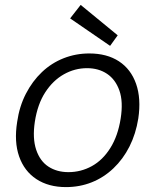

<svg xmlns="http://www.w3.org/2000/svg" viewBox="-20 -751 634 783"><path d="M249 12Q178 12 128.5 -20.5Q79 -53 58 -113Q37 -173 50 -254Q59 -317 85.5 -368.5Q112 -420 151 -457Q190 -494 239.5 -513.5Q289 -533 344 -533Q416 -533 465 -501Q514 -469 535 -409Q556 -349 544 -268Q534 -205 508 -153.5Q482 -102 442.5 -64.5Q403 -27 354 -7.5Q305 12 249 12ZM259 -49Q310 -49 354.5 -73.5Q399 -98 430 -147.5Q461 -197 472 -267Q483 -336 467 -381.5Q451 -427 416.5 -450Q382 -473 335 -473Q285 -473 240.5 -448Q196 -423 164.5 -374.5Q133 -326 122 -254Q112 -187 127.5 -140.5Q143 -94 177.5 -71.5Q212 -49 259 -49ZM429 -564 266 -676 309 -731 460 -607Z"/></svg>

Font: DM Sans 10pt Light
Style: Italic
Weight: 300
Italic angle: -10°
Version: Version 4.004;gftools[0.9.30]